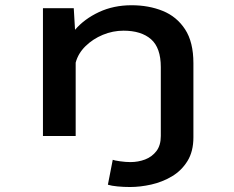

<svg xmlns="http://www.w3.org/2000/svg" viewBox="-20 -532 915 751"><path d="M148 0V-500H268.5L273.5 -415.5Q310 -458 367.2 -484.8Q424.5 -511.5 494.5 -511.5Q562 -511.5 616.8 -489.2Q671.5 -467 704 -417.2Q736.5 -367.5 736.5 -285V5Q736.5 60.5 713.2 98Q690 135.5 652.5 157.8Q615 180 571.8 189.8Q528.5 199.5 488.5 199.5Q463.5 199.5 439.8 197.2Q416 195 402 190.5L421 93Q426.5 95.5 449 98.8Q471.5 102 490 102Q520.5 102 547.5 91.8Q574.5 81.5 591.8 59Q609 36.5 609 0V-269.5Q609 -345 570.8 -378.5Q532.5 -412 463 -412Q421.5 -412 382.2 -395.8Q343 -379.5 314.2 -351.2Q285.5 -323 276 -287V0Z"/></svg>

Font: Trispace SemiExpanded Medium
Style: Regular
Weight: 500
Width: 6
Designer: Tyler Finck
Foundry: Etcetera Type Company
Version: Version 1.210; ttfautohint (v1.8.3)